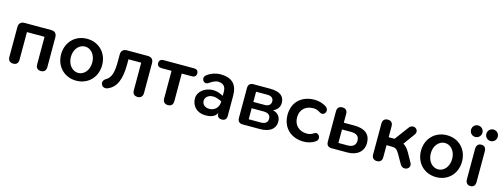

<svg xmlns="http://www.w3.org/2000/svg" viewBox="-17 -1475 5891 2256"><g transform="rotate(15 2928.5 -347.5)"><path d="M134 8C174 8 195 -15 195 -56V-392H409V-56C409 -15 431 8 471 8C510 8 533 -15 533 -56V-419C533 -464 509 -489 464 -489H141C96 -489 71 -464 71 -419V-56C71 -15 94 8 134 8Z M900 10C1046 10 1149 -98 1149 -245C1149 -391 1046 -499 900 -499C754 -499 650 -391 650 -245C650 -98 754 10 900 10ZM900 -84C830 -84 769 -149 769 -245C769 -341 830 -405 900 -405C969 -405 1029 -341 1029 -245C1029 -149 969 -84 900 -84Z M1647 8C1686 8 1709 -15 1709 -56V-419C1709 -464 1684 -489 1640 -489H1386C1341 -489 1316 -464 1316 -419V-339C1316 -208 1299 -135 1233 -97C1167 -59 1213 30 1284 0C1387 -44 1430 -149 1430 -335V-392H1585V-56C1585 -15 1607 8 1647 8Z M2017 8C2057 8 2078 -15 2078 -56V-392H2201C2235 -392 2254 -409 2254 -440C2254 -472 2235 -489 2201 -489H1832C1798 -489 1778 -471 1778 -440C1778 -409 1798 -392 1832 -392H1954V-56C1954 -15 1977 8 2017 8Z M2471 10C2543 10 2592 -8 2613 -58V-48C2613 -13 2634 8 2672 8C2709 8 2729 -14 2729 -49V-296C2729 -435 2661 -502 2519 -502C2481 -502 2414 -488 2361 -447C2307 -407 2355 -327 2414 -368C2458 -400 2495 -411 2515 -411C2577 -410 2611 -380 2611 -313V-264L2581 -278C2452 -340 2303 -261 2303 -151C2303 -63 2365 10 2471 10ZM2409 -151C2409 -202 2471 -256 2578 -211L2611 -197V-192C2611 -122 2562 -75 2497 -75C2442 -75 2409 -107 2409 -151Z M2924 0H3134C3254 0 3320 -53 3320 -137C3320 -196 3288 -239 3225 -254C3273 -272 3303 -311 3303 -361C3303 -442 3251 -489 3126 -489H2924C2884 -489 2862 -467 2862 -427V-62C2862 -22 2884 0 2924 0ZM3123 -77H2977V-211H3123C3178 -211 3207 -188 3207 -144C3207 -100 3178 -77 3123 -77ZM3114 -288H2977V-412H3114C3162 -412 3190 -391 3190 -351C3190 -311 3162 -288 3114 -288Z M3667 10C3711 10 3764 -1 3810 -34C3861 -72 3811 -150 3763 -118C3729 -95 3706 -91 3678 -91C3590 -91 3520 -147 3520 -246C3520 -346 3590 -399 3678 -399C3706 -399 3732 -393 3760 -373C3821 -333 3868 -418 3811 -457C3767 -487 3711 -499 3667 -499C3512 -499 3404 -403 3404 -247C3404 -90 3512 10 3667 10Z M4005 0H4197C4318 0 4392 -66 4392 -166C4392 -271 4325 -327 4197 -327H4067V-434C4067 -475 4045 -497 4006 -497C3966 -497 3943 -475 3943 -434V-62C3943 -22 3965 0 4005 0ZM4178 -81H4067V-245H4178C4241 -245 4277 -220 4277 -165C4277 -109 4240 -81 4178 -81Z M4559 8C4598 8 4620 -15 4620 -56V-202H4683C4727 -202 4748 -189 4774 -144L4841 -27C4881 43 4984 -7 4945 -76L4886 -182C4861 -226 4837 -254 4807 -270L4907 -408C4954 -471 4865 -531 4817 -467L4692 -299H4620V-432C4620 -473 4598 -496 4559 -496C4519 -496 4496 -473 4496 -432V-56C4496 -15 4519 8 4559 8Z M5278 10C5424 10 5527 -98 5527 -245C5527 -391 5424 -499 5278 -499C5132 -499 5028 -391 5028 -245C5028 -98 5132 10 5278 10ZM5278 -84C5208 -84 5147 -149 5147 -245C5147 -341 5208 -405 5278 -405C5347 -405 5407 -341 5407 -245C5407 -149 5347 -84 5278 -84Z M5695 7C5736 7 5754 -18 5754 -60V-428C5754 -472 5735 -496 5695 -496C5658 -496 5636 -472 5636 -428V-60C5636 -18 5658 7 5695 7ZM5601 -565C5640 -565 5671 -596 5671 -635C5671 -674 5640 -705 5601 -705C5562 -705 5532 -674 5532 -635C5532 -596 5562 -565 5601 -565ZM5788 -565C5827 -565 5857 -596 5857 -635C5857 -674 5827 -705 5788 -705C5749 -705 5718 -674 5718 -635C5718 -596 5749 -565 5788 -565Z"/></g></svg>

Font: SN Pro SemiBold
Style: Regular
Weight: 600
Designer: Tobias Whetton
Foundry: Supernotes
Version: Version 1.003;Glyphs 3.3 (3324)